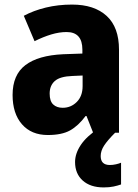

<svg xmlns="http://www.w3.org/2000/svg" viewBox="-20 -580 603 839"><path d="M295 -560Q392 -560 446 -510.5Q500 -461 500 -363V0H387L358 -73H354Q322 -30 286 -10Q250 10 189 10Q117 10 76 -37Q35 -84 35 -165Q35 -253 91 -295.5Q147 -338 256 -343L340 -346V-363Q340 -440 271 -440Q239 -440 204 -429.5Q169 -419 131 -400L84 -511Q127 -534 180.5 -547Q234 -560 295 -560ZM296 -248Q242 -246 219.5 -226Q197 -206 197 -171Q197 -138 212.5 -123.5Q228 -109 254 -109Q290 -109 315.5 -134.5Q341 -160 341 -204V-250ZM420 102Q420 141 460 141Q473 141 486.5 138Q500 135 509 131V226Q495 231 476.5 235Q458 239 433 239Q375 239 341.5 209Q308 179 308 128Q308 91 333 53.5Q358 16 411 -19L483 0Q450 33 435 56Q420 79 420 102Z"/></svg>

Font: Noto Sans Devanagari SemiCondensed ExtraBold
Style: Regular
Weight: 800
Width: 4
Designer: Jelle Bosma - Monotype Design Team
Foundry: Monotype Imaging Inc.
Version: Version 2.004; ttfautohint (v1.8.4.7-5d5b)